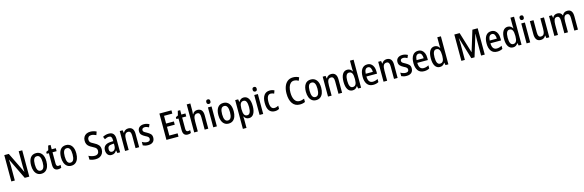

<svg xmlns="http://www.w3.org/2000/svg" viewBox="110 -2775 15291 5030"><g transform="rotate(-15 7756.0 -260.0)"><path d="M565 0H442L170 -563H166Q169 -520 171 -478Q173 -436 173 -399V0H78V-714H200L471 -158H475Q473 -200 471 -242.5Q469 -285 469 -321V-714H565Z M1102 -271Q1102 -187 1078.5 -124Q1055 -61 1008.5 -25.5Q962 10 892 10Q826 10 780 -25Q734 -60 710 -123Q686 -186 686 -271Q686 -402 738 -476Q790 -550 894 -550Q989 -550 1045.5 -478.5Q1102 -407 1102 -271ZM787 -270Q787 -175 812.5 -124.5Q838 -74 894 -74Q949 -74 975 -124Q1001 -174 1001 -271Q1001 -367 975 -416.5Q949 -466 894 -466Q837 -466 812 -416.5Q787 -367 787 -270Z M1375 -75Q1404 -75 1435 -87V-9Q1418 0 1395 5Q1372 10 1346 10Q1285 10 1252 -27Q1219 -64 1219 -147V-459H1161V-510L1224 -540L1253 -659H1318V-540H1429V-459H1318V-154Q1318 -75 1375 -75Z M1913 -271Q1913 -187 1889.5 -124Q1866 -61 1819.5 -25.5Q1773 10 1703 10Q1637 10 1591 -25Q1545 -60 1521 -123Q1497 -186 1497 -271Q1497 -402 1549 -476Q1601 -550 1705 -550Q1800 -550 1856.5 -478.5Q1913 -407 1913 -271ZM1598 -270Q1598 -175 1623.5 -124.5Q1649 -74 1705 -74Q1760 -74 1786 -124Q1812 -174 1812 -271Q1812 -367 1786 -416.5Q1760 -466 1705 -466Q1648 -466 1623 -416.5Q1598 -367 1598 -270Z M2583 -198Q2583 -136 2556.5 -89Q2530 -42 2482 -16Q2434 10 2369 10Q2321 10 2279 1.5Q2237 -7 2202 -24V-127Q2239 -107 2283 -95Q2327 -83 2368 -83Q2423 -83 2451.5 -113.5Q2480 -144 2480 -189Q2480 -220 2468.5 -242.5Q2457 -265 2430.5 -284Q2404 -303 2358 -326Q2313 -348 2279 -374.5Q2245 -401 2226.5 -438.5Q2208 -476 2208 -533Q2208 -591 2233 -634Q2258 -677 2303.5 -700.5Q2349 -724 2410 -724Q2457 -724 2498.5 -713Q2540 -702 2575 -685L2544 -595Q2510 -612 2476.5 -621.5Q2443 -631 2411 -631Q2363 -631 2337 -604.5Q2311 -578 2311 -537Q2311 -504 2322 -482Q2333 -460 2359.5 -441.5Q2386 -423 2431 -401Q2506 -364 2544.5 -318Q2583 -272 2583 -198Z M2865 -550Q2949 -550 2988.5 -502.5Q3028 -455 3028 -363V0H2955L2939 -74H2936Q2910 -32 2877 -11Q2844 10 2793 10Q2727 10 2692 -36.5Q2657 -83 2657 -153Q2657 -235 2708.5 -278.5Q2760 -322 2858 -326L2930 -329V-360Q2930 -417 2910.5 -443.5Q2891 -470 2851 -470Q2823 -470 2793.5 -460.5Q2764 -451 2732 -434L2702 -507Q2737 -527 2778 -538.5Q2819 -550 2865 -550ZM2877 -259Q2814 -256 2786 -230Q2758 -204 2758 -155Q2758 -111 2776.5 -90Q2795 -69 2827 -69Q2873 -69 2901.5 -106Q2930 -143 2930 -210V-262Z M3393 -550Q3467 -550 3506 -503Q3545 -456 3545 -360V0H3447V-339Q3447 -401 3428.5 -432.5Q3410 -464 3368 -464Q3309 -464 3285 -418Q3261 -372 3261 -274V0H3163V-540H3241L3253 -468H3259Q3279 -508 3314.5 -529Q3350 -550 3393 -550Z M3967 -150Q3967 -72 3920 -31Q3873 10 3790 10Q3746 10 3711 1.5Q3676 -7 3648 -21V-117Q3675 -99 3712 -86.5Q3749 -74 3786 -74Q3828 -74 3848.5 -92.5Q3869 -111 3869 -144Q3869 -172 3849.5 -192.5Q3830 -213 3773 -240Q3715 -270 3681.5 -305.5Q3648 -341 3648 -405Q3648 -472 3694.5 -511Q3741 -550 3818 -550Q3858 -550 3893.5 -540Q3929 -530 3962 -512L3929 -435Q3904 -450 3876 -459.5Q3848 -469 3819 -469Q3783 -469 3763 -452.5Q3743 -436 3743 -408Q3743 -379 3763.5 -361Q3784 -343 3841 -314Q3898 -283 3932.5 -248Q3967 -213 3967 -150Z M4612 0H4285V-714H4612V-625H4387V-416H4598V-328H4387V-90H4612Z M4891 -75Q4920 -75 4951 -87V-9Q4934 0 4911 5Q4888 10 4862 10Q4801 10 4768 -27Q4735 -64 4735 -147V-459H4677V-510L4740 -540L4769 -659H4834V-540H4945V-459H4834V-154Q4834 -75 4891 -75Z M5136 -558Q5136 -508 5129 -468H5136Q5154 -508 5189 -528.5Q5224 -549 5266 -549Q5420 -549 5420 -360V0H5322V-339Q5322 -404 5303.5 -433.5Q5285 -463 5244 -463Q5184 -463 5160 -416Q5136 -369 5136 -273V0H5038V-760H5136Z M5605 -745Q5660 -745 5660 -683Q5660 -652 5645.5 -636.5Q5631 -621 5605 -621Q5579 -621 5564 -636.5Q5549 -652 5549 -683Q5549 -745 5605 -745ZM5653 -540V0H5555V-540Z M6182 -271Q6182 -187 6158.5 -124Q6135 -61 6088.5 -25.5Q6042 10 5972 10Q5906 10 5860 -25Q5814 -60 5790 -123Q5766 -186 5766 -271Q5766 -402 5818 -476Q5870 -550 5974 -550Q6069 -550 6125.5 -478.5Q6182 -407 6182 -271ZM5867 -270Q5867 -175 5892.5 -124.5Q5918 -74 5974 -74Q6029 -74 6055 -124Q6081 -174 6081 -271Q6081 -367 6055 -416.5Q6029 -466 5974 -466Q5917 -466 5892 -416.5Q5867 -367 5867 -270Z M6523 -550Q6606 -550 6652.5 -479Q6699 -408 6699 -270Q6699 -136 6653 -63Q6607 10 6526 10Q6480 10 6446.5 -11.5Q6413 -33 6392 -70H6387Q6389 -48 6390.5 -27Q6392 -6 6392 10V240H6294V-540H6374L6387 -467H6392Q6438 -550 6523 -550ZM6498 -466Q6443 -466 6418 -422.5Q6393 -379 6392 -286V-266Q6392 -169 6417 -122Q6442 -75 6499 -75Q6549 -75 6573.5 -124.5Q6598 -174 6598 -270Q6598 -366 6574.5 -416Q6551 -466 6498 -466Z M6861 -745Q6916 -745 6916 -683Q6916 -652 6901.5 -636.5Q6887 -621 6861 -621Q6835 -621 6820 -636.5Q6805 -652 6805 -683Q6805 -745 6861 -745ZM6909 -540V0H6811V-540Z M7227 10Q7128 10 7075 -58Q7022 -126 7022 -267Q7022 -402 7076 -476Q7130 -550 7231 -550Q7268 -550 7299 -542Q7330 -534 7354 -520L7325 -440Q7303 -451 7280 -457.5Q7257 -464 7235 -464Q7123 -464 7123 -267Q7123 -75 7235 -75Q7265 -75 7292 -83.5Q7319 -92 7345 -106V-22Q7321 -6 7290.5 2Q7260 10 7227 10Z M7913 -635Q7856 -635 7818 -598Q7780 -561 7761.5 -498Q7743 -435 7743 -356Q7743 -227 7788 -153.5Q7833 -80 7917 -80Q7952 -80 7984 -88.5Q8016 -97 8047 -110V-20Q7986 10 7904 10Q7775 10 7706 -87.5Q7637 -185 7637 -357Q7637 -462 7667.5 -545Q7698 -628 7759 -676Q7820 -724 7910 -724Q7996 -724 8068 -684L8034 -599Q8007 -615 7977 -625Q7947 -635 7913 -635Z M8555 -271Q8555 -187 8531.5 -124Q8508 -61 8461.5 -25.5Q8415 10 8345 10Q8279 10 8233 -25Q8187 -60 8163 -123Q8139 -186 8139 -271Q8139 -402 8191 -476Q8243 -550 8347 -550Q8442 -550 8498.5 -478.5Q8555 -407 8555 -271ZM8240 -270Q8240 -175 8265.5 -124.5Q8291 -74 8347 -74Q8402 -74 8428 -124Q8454 -174 8454 -271Q8454 -367 8428 -416.5Q8402 -466 8347 -466Q8290 -466 8265 -416.5Q8240 -367 8240 -270Z M8897 -550Q8971 -550 9010 -503Q9049 -456 9049 -360V0H8951V-339Q8951 -401 8932.5 -432.5Q8914 -464 8872 -464Q8813 -464 8789 -418Q8765 -372 8765 -274V0H8667V-540H8745L8757 -468H8763Q8783 -508 8818.5 -529Q8854 -550 8897 -550Z M9334 10Q9251 10 9205 -61.5Q9159 -133 9159 -269Q9159 -405 9205 -477.5Q9251 -550 9333 -550Q9377 -550 9410.5 -529Q9444 -508 9466 -470H9470Q9469 -492 9467.5 -513.5Q9466 -535 9466 -552V-760H9564V0H9486L9471 -67H9466Q9443 -31 9411.5 -10.5Q9380 10 9334 10ZM9359 -73Q9415 -73 9441 -116.5Q9467 -160 9467 -249V-275Q9467 -371 9442 -418Q9417 -465 9358 -465Q9308 -465 9284 -414Q9260 -363 9260 -269Q9260 -73 9359 -73Z M9875 -549Q9936 -549 9978 -518Q10020 -487 10041.5 -433Q10063 -379 10063 -308V-248H9775Q9778 -72 9903 -72Q9973 -72 10040 -110V-25Q10007 -7 9972 1.5Q9937 10 9894 10Q9784 10 9730 -65.5Q9676 -141 9676 -266Q9676 -403 9728 -476Q9780 -549 9875 -549ZM9875 -471Q9784 -471 9776 -322H9969Q9969 -385 9946 -428Q9923 -471 9875 -471Z M10403 -550Q10477 -550 10516 -503Q10555 -456 10555 -360V0H10457V-339Q10457 -401 10438.5 -432.5Q10420 -464 10378 -464Q10319 -464 10295 -418Q10271 -372 10271 -274V0H10173V-540H10251L10263 -468H10269Q10289 -508 10324.5 -529Q10360 -550 10403 -550Z M10977 -150Q10977 -72 10930 -31Q10883 10 10800 10Q10756 10 10721 1.5Q10686 -7 10658 -21V-117Q10685 -99 10722 -86.5Q10759 -74 10796 -74Q10838 -74 10858.5 -92.5Q10879 -111 10879 -144Q10879 -172 10859.5 -192.5Q10840 -213 10783 -240Q10725 -270 10691.5 -305.5Q10658 -341 10658 -405Q10658 -472 10704.5 -511Q10751 -550 10828 -550Q10868 -550 10903.5 -540Q10939 -530 10972 -512L10939 -435Q10914 -450 10886 -459.5Q10858 -469 10829 -469Q10793 -469 10773 -452.5Q10753 -436 10753 -408Q10753 -379 10773.5 -361Q10794 -343 10851 -314Q10908 -283 10942.5 -248Q10977 -213 10977 -150Z M11254 -549Q11315 -549 11357 -518Q11399 -487 11420.5 -433Q11442 -379 11442 -308V-248H11154Q11157 -72 11282 -72Q11352 -72 11419 -110V-25Q11386 -7 11351 1.5Q11316 10 11273 10Q11163 10 11109 -65.5Q11055 -141 11055 -266Q11055 -403 11107 -476Q11159 -549 11254 -549ZM11254 -471Q11163 -471 11155 -322H11348Q11348 -385 11325 -428Q11302 -471 11254 -471Z M11702 10Q11619 10 11573 -61.5Q11527 -133 11527 -269Q11527 -405 11573 -477.5Q11619 -550 11701 -550Q11745 -550 11778.5 -529Q11812 -508 11834 -470H11838Q11837 -492 11835.5 -513.5Q11834 -535 11834 -552V-760H11932V0H11854L11839 -67H11834Q11811 -31 11779.5 -10.5Q11748 10 11702 10ZM11727 -73Q11783 -73 11809 -116.5Q11835 -160 11835 -249V-275Q11835 -371 11810 -418Q11785 -465 11726 -465Q11676 -465 11652 -414Q11628 -363 11628 -269Q11628 -73 11727 -73Z M12554 0 12376 -586H12372Q12375 -542 12377 -499Q12379 -456 12379 -423V0H12284V-714H12428L12599 -153H12602L12774 -714H12918V0H12819V-424Q12819 -457 12821 -499.5Q12823 -542 12825 -586H12821L12641 0Z M13238 -549Q13299 -549 13341 -518Q13383 -487 13404.5 -433Q13426 -379 13426 -308V-248H13138Q13141 -72 13266 -72Q13336 -72 13403 -110V-25Q13370 -7 13335 1.5Q13300 10 13257 10Q13147 10 13093 -65.5Q13039 -141 13039 -266Q13039 -403 13091 -476Q13143 -549 13238 -549ZM13238 -471Q13147 -471 13139 -322H13332Q13332 -385 13309 -428Q13286 -471 13238 -471Z M13686 10Q13603 10 13557 -61.5Q13511 -133 13511 -269Q13511 -405 13557 -477.5Q13603 -550 13685 -550Q13729 -550 13762.5 -529Q13796 -508 13818 -470H13822Q13821 -492 13819.5 -513.5Q13818 -535 13818 -552V-760H13916V0H13838L13823 -67H13818Q13795 -31 13763.5 -10.5Q13732 10 13686 10ZM13711 -73Q13767 -73 13793 -116.5Q13819 -160 13819 -249V-275Q13819 -371 13794 -418Q13769 -465 13710 -465Q13660 -465 13636 -414Q13612 -363 13612 -269Q13612 -73 13711 -73Z M14103 -745Q14158 -745 14158 -683Q14158 -652 14143.5 -636.5Q14129 -621 14103 -621Q14077 -621 14062 -636.5Q14047 -652 14047 -683Q14047 -745 14103 -745ZM14151 -540V0H14053V-540Z M14669 -540V0H14590L14578 -71H14572Q14552 -31 14517 -10.5Q14482 10 14439 10Q14360 10 14323 -41.5Q14286 -93 14286 -187V-540H14385V-207Q14385 -76 14461 -76Q14523 -76 14546.5 -122Q14570 -168 14570 -259V-540Z M15301 -550Q15374 -550 15410 -503Q15446 -456 15446 -357V0H15348V-338Q15348 -403 15329.5 -433.5Q15311 -464 15273 -464Q15220 -464 15197.5 -420Q15175 -376 15175 -290V0H15077V-340Q15077 -405 15058.5 -434.5Q15040 -464 15002 -464Q14944 -464 14924 -413Q14904 -362 14904 -274V0H14806V-540H14884L14896 -468H14902Q14920 -509 14954 -529.5Q14988 -550 15032 -550Q15083 -550 15114.5 -527Q15146 -504 15159 -465H15166Q15207 -550 15301 -550Z"/></g></svg>

Font: Noto Sans Ethiopic Condensed Medium
Style: Regular
Weight: 500
Width: 3
Designer: Monotype Design Team
Foundry: Monotype Imaging Inc.
Version: Version 2.102; ttfautohint (v1.8.4.7-5d5b)